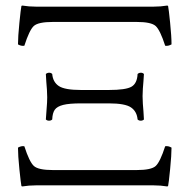

<svg xmlns="http://www.w3.org/2000/svg" viewBox="-20 -669 688 693"><path d="M109.9 -645H534.2Q560.1 -645 583 -648.9Q586.9 -648.9 586.9 -646Q588.9 -637.2 594 -587.2Q599.1 -537.1 599.1 -508.8Q586.9 -502 576.2 -503.9Q558.1 -560.1 542 -575Q525.9 -589.8 473.1 -589.8H170.9Q117.7 -589.8 101.8 -575Q85.9 -560.1 67.9 -503.9Q56.6 -502 44.9 -508.8Q44.9 -535.6 50 -586.9Q55.2 -638.2 57.1 -646Q57.1 -648.9 61 -648.9Q84 -645 109.9 -645ZM534.2 0H109.9Q84 0 61 3.9Q57.1 3.9 57.1 1Q55.2 -7.8 50 -57.9Q44.9 -107.9 44.9 -136.2Q57.1 -143.1 67.9 -141.1Q85.9 -85 102.1 -70.1Q118.2 -55.2 170.9 -55.2H473.1Q526.4 -55.2 542.2 -70.1Q558.1 -85 576.2 -141.1Q587.4 -143.1 599.1 -136.2Q599.1 -109.4 594 -58.1Q588.9 -6.8 586.9 1Q586.9 3.9 583 3.9Q560.1 0 534.2 0ZM272.5 -344.2H372.6Q434.6 -344.2 454.8 -356.2Q475.1 -368.2 476.6 -401.9Q481 -406.2 488 -406.5Q495.1 -406.7 499.5 -401.9Q499 -390.1 497.8 -376.2Q496.6 -362.3 495.6 -348.9Q494.6 -335.4 494.6 -321.8Q494.6 -307.6 495.6 -294.4Q496.6 -281.2 497.8 -266.6Q499 -252 499.5 -237.8Q495.1 -233.4 488 -233.4Q481 -233.4 476.6 -237.8Q474.1 -266.6 452.9 -281.2Q431.6 -295.9 372.6 -295.9H272.5Q229.5 -295.9 207.8 -290.3Q186 -284.7 177.7 -272.9Q169.4 -261.2 168.5 -237.8Q164.1 -233.4 157 -233.4Q149.9 -233.4 145.5 -237.8Q146 -250.5 148.2 -275.6Q150.4 -300.8 150.4 -317.9Q150.4 -332 149.4 -345.2Q148.4 -358.4 147.2 -373Q146 -387.7 145.5 -401.9Q149.9 -406.2 157 -406.5Q164.1 -406.7 168.5 -401.9Q170.9 -373 192.1 -358.6Q213.4 -344.2 272.5 -344.2Z"/></svg>

Font: Linux Libertine Display
Style: Regular
Weight: 400
Designer: Philipp H. Poll
Foundry: Philipp H. Poll
Version: Version 5.0.9